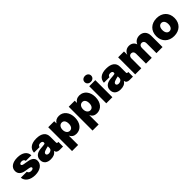

<svg xmlns="http://www.w3.org/2000/svg" viewBox="339 -2316 4101 4101"><g transform="rotate(-45 2389.5 -266.0)"><path d="M280.8 13.2C430.7 13.2 530.8 -61 530.8 -169.4C530.8 -246.1 480.5 -290.5 373 -309.1L265.6 -327.6C232.9 -334 214.4 -346.7 214.4 -365.2C214.4 -386.7 237.3 -402.8 277.8 -402.8C317.9 -402.8 348.1 -378.4 349.1 -346.2H517.1C514.2 -457 421.4 -525.9 270.5 -525.9C120.6 -525.9 31.2 -460 31.2 -355.5C31.2 -272.9 86.4 -220.2 189 -202.6L284.2 -187C324.2 -180.2 344.2 -167.5 344.2 -148.9C344.2 -126 319.8 -110.8 277.8 -110.8C232.9 -110.8 205.6 -133.3 200.7 -167H19.5C29.3 -57.6 131.8 13.2 280.8 13.2Z M752.4 9.3C832 9.3 887.7 -12.7 925.3 -71.3H927.2C931.6 -25.4 966.3 0 1024.9 0H1127.9V-140.6H1109.4C1090.8 -140.6 1083 -149.4 1083 -170.4V-345.7C1083 -461.4 998.5 -527.3 843.3 -527.3C689 -527.3 604.5 -461.4 596.7 -346.2H766.1C769.5 -378.9 794.4 -397.5 836.4 -397.5C876 -397.5 900.4 -380.4 900.4 -350.6C900.4 -334.5 898.4 -323.7 878.9 -318.8C860.4 -314 815.4 -310.1 772.9 -307.1C665.5 -299.8 576.2 -256.8 576.2 -142.6C576.2 -40.5 648.9 9.3 752.4 9.3ZM810.5 -107.9C774.4 -107.9 749 -124.5 749 -152.8C749 -181.6 777.3 -197.8 809.6 -208.5C839.8 -219.2 868.7 -227.1 902.3 -233.4V-184.1C902.3 -135.7 858.4 -107.9 810.5 -107.9Z M1195.8 204.1H1379.9V-76.2H1381.8C1406.7 -19.5 1456.1 11.7 1524.4 11.7C1659.7 11.7 1747.1 -95.2 1747.1 -258.8C1747.1 -416.5 1656.2 -527.3 1526.4 -527.3C1459.5 -527.3 1410.6 -501 1380.4 -450.2H1377.9V-515.6H1195.8ZM1470.7 -133.8C1413.6 -133.8 1373 -183.1 1373 -258.8C1373 -334 1413.6 -382.8 1470.7 -382.8C1527.8 -382.8 1561 -335 1561 -258.8C1561 -182.1 1527.8 -133.8 1470.7 -133.8Z M1814.9 204.1H1999V-76.2H2001C2025.9 -19.5 2075.2 11.7 2143.6 11.7C2278.8 11.7 2366.2 -95.2 2366.2 -258.8C2366.2 -416.5 2275.4 -527.3 2145.5 -527.3C2078.6 -527.3 2029.8 -501 1999.5 -450.2H1997.1V-515.6H1814.9ZM2089.8 -133.8C2032.7 -133.8 1992.2 -183.1 1992.2 -258.8C1992.2 -334 2032.7 -382.8 2089.8 -382.8C2147 -382.8 2180.2 -335 2180.2 -258.8C2180.2 -182.1 2147 -133.8 2089.8 -133.8Z M2434.1 0H2618.2V-515.6H2434.1ZM2525.4 -556.6C2583.5 -556.6 2625 -594.2 2625 -647C2625 -699.2 2583.5 -736.3 2525.4 -736.3C2467.3 -736.3 2426.3 -699.2 2426.3 -647C2426.3 -594.2 2467.3 -556.6 2525.4 -556.6Z M2864.3 9.3C2943.8 9.3 2999.5 -12.7 3037.1 -71.3H3039.1C3043.5 -25.4 3078.1 0 3136.7 0H3239.7V-140.6H3221.2C3202.6 -140.6 3194.8 -149.4 3194.8 -170.4V-345.7C3194.8 -461.4 3110.4 -527.3 2955.1 -527.3C2800.8 -527.3 2716.3 -461.4 2708.5 -346.2H2877.9C2881.3 -378.9 2906.2 -397.5 2948.2 -397.5C2987.8 -397.5 3012.2 -380.4 3012.2 -350.6C3012.2 -334.5 3010.3 -323.7 2990.7 -318.8C2972.2 -314 2927.2 -310.1 2884.8 -307.1C2777.3 -299.8 2688 -256.8 2688 -142.6C2688 -40.5 2760.7 9.3 2864.3 9.3ZM2922.4 -107.9C2886.2 -107.9 2860.8 -124.5 2860.8 -152.8C2860.8 -181.6 2889.2 -197.8 2921.4 -208.5C2951.7 -219.2 2980.5 -227.1 3014.2 -233.4V-184.1C3014.2 -135.7 2970.2 -107.9 2922.4 -107.9Z M3307.6 0H3491.7V-297.9C3491.7 -348.6 3520.5 -379.9 3562.5 -379.9C3605.5 -379.9 3632.8 -349.1 3632.8 -300.8V0H3808.1V-299.3C3808.1 -348.1 3835.4 -379.9 3878.4 -379.9C3920.9 -379.9 3949.2 -350.1 3949.2 -300.3V0H4133.3V-344.2C4133.3 -456.5 4061.5 -527.3 3959 -527.3C3885.7 -527.3 3818.8 -491.2 3792.5 -421.4C3771.5 -491.7 3711.4 -527.3 3643.1 -527.3C3575.2 -527.3 3513.2 -492.2 3484.4 -415.5V-515.6H3307.6Z M4478 11.7C4643.6 11.7 4754.9 -93.3 4754.9 -257.8C4754.9 -421.9 4643.6 -527.3 4478 -527.3C4313 -527.3 4201.2 -421.9 4201.2 -257.8C4201.2 -93.3 4313 11.7 4478 11.7ZM4478 -132.8C4426.8 -132.8 4386.7 -176.3 4386.7 -257.8C4386.7 -339.4 4426.8 -382.8 4478 -382.8C4529.3 -382.8 4569.3 -339.4 4569.3 -257.8C4569.3 -176.3 4529.8 -132.8 4478 -132.8Z"/></g></svg>

Font: Raveo Display Display ExtraBold
Style: Regular
Weight: 800
Designer: Jakub Foglar, Rasmus Andersson (Inter)
Foundry: Jakubfoglar.com
Version: Version 1.100;Glyphs 3.2.3 (3260)